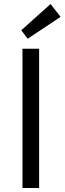

<svg xmlns="http://www.w3.org/2000/svg" viewBox="-20 -937 322 957"><path d="M118 -744 86 -786 232 -917 282 -853ZM92 0V-694H175V0Z"/></svg>

Font: Cantarell
Style: Regular
Weight: 400
Designer: Dave Crossland, Nikolaus Waxweiler, Florian Fecher, Jacques Le Bailly, Eben Sorkin, Alexei Vanyashin, Alexios Zavras, Em
Version: Version 0.303